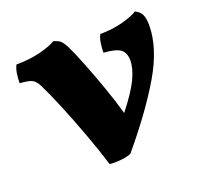

<svg xmlns="http://www.w3.org/2000/svg" viewBox="-91 -568 705 678"><g transform="rotate(-20 261.0 -228.5)"><path d="M212 9Q194 -50 169.5 -116Q145 -182 121 -240Q97 -298 79 -334Q68 -355 54.5 -360.5Q41 -366 11 -368Q11 -385 13.5 -402.5Q16 -420 23 -434Q73 -434 114 -444.5Q155 -455 173 -467Q190 -462 198 -455.5Q206 -449 217 -428Q231 -399 250 -351Q269 -303 288.5 -248Q308 -193 322 -143Q370 -204 388 -242.5Q406 -281 406 -310Q406 -339 389 -352Q372 -365 326 -368Q326 -385 328.5 -402.5Q331 -420 338 -434Q384 -434 423 -444.5Q462 -455 480 -467Q497 -459 504 -445Q511 -431 511 -404Q511 -319 452 -219Q393 -119 293 0Q279 6 256 8.5Q233 11 212 9Z"/></g></svg>

Font: Vollkorn ExtraBold
Style: Regular
Weight: 800
Designer: Friedrich Althausen
Foundry: Friedrich Althausen
Version: Version 5.000; ttfautohint (v1.8.3)